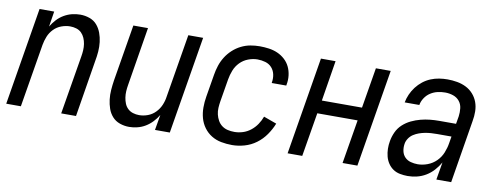

<svg xmlns="http://www.w3.org/2000/svg" viewBox="-51 -764 2601 1008"><g transform="rotate(10 1250.0 -260.0)"><path d="M8 0 94 -520H172L159 -438Q171 -458 187 -475.5Q203 -493 223.5 -505Q244 -517 266 -522.5Q288 -528 310 -528Q336 -528 360 -519.5Q384 -511 399.5 -493Q415 -475 423.5 -452Q432 -429 435 -404Q438 -379 436 -353Q434 -327 429 -301L380 0H301L353 -312Q356 -329 357 -346Q358 -363 355.5 -379.5Q353 -396 346.5 -411Q340 -426 329 -437Q318 -448 302 -453Q286 -458 268 -458Q246 -458 222.5 -449.5Q199 -441 181.5 -423Q164 -405 155 -382.5Q146 -360 142 -337L86 0Z M664 8Q638 8 614 -0.5Q590 -9 574 -27Q558 -45 550 -68Q542 -91 539 -116Q536 -141 538 -167Q540 -193 544 -219L594 -520H672L621 -208Q618 -191 617 -174Q616 -157 618.5 -140.5Q621 -124 627 -109Q633 -94 644.5 -83Q656 -72 672 -67Q688 -62 705 -62Q728 -62 751 -70.5Q774 -79 791.5 -97Q809 -115 818.5 -137.5Q828 -160 831 -183L887 -520H966L880 0H801L815 -82Q803 -62 786.5 -44.5Q770 -27 750 -15Q730 -3 707.5 2.5Q685 8 664 8Z M1213 8Q1183 8 1154.5 2.5Q1126 -3 1102.5 -17.5Q1079 -32 1062.5 -54.5Q1046 -77 1038.5 -104Q1031 -131 1031 -160.5Q1031 -190 1036 -219L1056 -339Q1060 -364 1068 -388.5Q1076 -413 1090 -435.5Q1104 -458 1124 -476.5Q1144 -495 1168 -507Q1192 -519 1217 -523.5Q1242 -528 1267 -528Q1292 -528 1316.5 -524.5Q1341 -521 1362.5 -511.5Q1384 -502 1401.5 -486Q1419 -470 1429 -449Q1439 -428 1442 -403.5Q1445 -379 1440 -354Q1440 -353 1440 -351.5Q1440 -350 1439 -349H1362Q1362 -350 1362 -350.5Q1362 -351 1362 -352Q1366 -374 1361.5 -395Q1357 -416 1343.5 -431Q1330 -446 1309.5 -452Q1289 -458 1267 -458Q1243 -458 1218 -448.5Q1193 -439 1174.5 -420Q1156 -401 1146.5 -376.5Q1137 -352 1133 -328L1113 -208Q1110 -190 1109 -172Q1108 -154 1112 -137Q1116 -120 1124.5 -105Q1133 -90 1146.5 -80Q1160 -70 1177 -66Q1194 -62 1213 -62Q1235 -62 1257.5 -69Q1280 -76 1299 -91Q1318 -106 1331.5 -126Q1345 -146 1353 -168L1422 -143Q1410 -112 1389.5 -82.5Q1369 -53 1340.5 -32Q1312 -11 1278.5 -1.5Q1245 8 1213 8Z M1508 0 1594 -520H1672L1637 -304H1851L1887 -520H1966L1880 0H1801L1840 -234H1625L1586 0Z M2149 8Q2128 8 2107.5 4Q2087 0 2071 -11Q2055 -22 2044 -38.5Q2033 -55 2028 -74.5Q2023 -94 2022.5 -115Q2022 -136 2026 -157Q2030 -181 2041 -205Q2052 -229 2071.5 -247Q2091 -265 2115 -276.5Q2139 -288 2164 -294.5Q2189 -301 2213.5 -303.5Q2238 -306 2263 -306H2352L2359 -347Q2362 -369 2359.5 -390.5Q2357 -412 2344 -428Q2331 -444 2310.5 -451Q2290 -458 2268 -458Q2248 -458 2228 -453.5Q2208 -449 2190 -437.5Q2172 -426 2160 -407.5Q2148 -389 2145 -370H2067Q2071 -392 2080.5 -413.5Q2090 -435 2104.5 -454Q2119 -473 2138 -488Q2157 -503 2179 -512Q2201 -521 2223.5 -524.5Q2246 -528 2268 -528Q2294 -528 2319.5 -523.5Q2345 -519 2367 -508Q2389 -497 2405.5 -478.5Q2422 -460 2430.5 -437Q2439 -414 2439.5 -388Q2440 -362 2435 -335L2380 0H2301L2317 -94Q2304 -71 2286 -51Q2268 -31 2245.5 -17.5Q2223 -4 2198 2Q2173 8 2149 8ZM2190 -62Q2216 -62 2242.5 -72Q2269 -82 2289 -102Q2309 -122 2319.5 -148Q2330 -174 2334 -200L2340 -236H2263Q2247 -236 2231.5 -235Q2216 -234 2200 -231Q2184 -228 2168.5 -222.5Q2153 -217 2139 -208Q2125 -199 2115.5 -184.5Q2106 -170 2104 -155Q2101 -135 2105 -116.5Q2109 -98 2121.5 -85Q2134 -72 2152.5 -67Q2171 -62 2190 -62Z"/></g></svg>

Font: Iosevka SS04
Style: Italic
Weight: 400
Italic angle: -9°
Monospace: yes
Designer: Belleve Invis
Foundry: Belleve Invis
Version: Version 19.0.0; ttfautohint (v1.8.4)